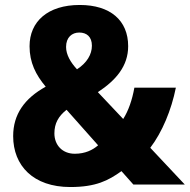

<svg xmlns="http://www.w3.org/2000/svg" viewBox="-20 -743 764 773"><path d="M301 -723C172 -723 99 -656 99 -557C99 -491 124 -442 164 -394C79 -347 33 -283 33 -195C33 -76 114 10 263 10C366 10 416 -16 469 -54L517 0H724L585 -148C633 -211 670 -300 688 -390H521C512 -340 497 -297 476 -264L374 -372C447 -420 496 -477 496 -557C496 -661 424 -723 301 -723ZM299 -612C329 -612 350 -595 350 -559C350 -524 330 -490 290 -464C264 -492 246 -523 246 -554C246 -593 270 -612 299 -612ZM248 -301 375 -158C353 -139 323 -124 281 -124C231 -124 199 -159 199 -206C199 -246 215 -275 248 -301Z"/></svg>

Font: Noto Sans Myanmar UI SemiCondensed ExtraBold
Style: Regular
Weight: 800
Width: 4
Designer: Monotype Design Team
Foundry: Monotype Imaging Inc.
Version: Version 2.103